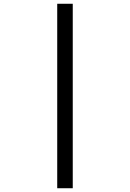

<svg xmlns="http://www.w3.org/2000/svg" viewBox="-20 -820 690 1020"><path d="M284 180V-800H366.5V180Z"/></svg>

Font: Trispace
Style: Regular
Weight: 400
Designer: Tyler Finck
Foundry: Etcetera Type Company
Version: Version 1.210; ttfautohint (v1.8.3)